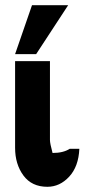

<svg xmlns="http://www.w3.org/2000/svg" viewBox="-20 -708 327 738"><path d="M38 -140V-473H172V-174V-170Q172 -157 182 -120Q223 -120 248 -136H285Q282 -68 246 -29Q210 10 162 10Q102 10 70 -33.5Q38 -77 38 -140ZM38 -500 103 -688H242L119 -500Z"/></svg>

Font: Coval
Style: ExtraBold
Weight: 800
Foundry: Context Ltd
Version: Version 001.000